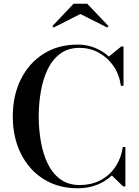

<svg xmlns="http://www.w3.org/2000/svg" viewBox="-20 -999 746 1029"><path d="M410.5 -924 267.5 -851.5 260.5 -859 374.5 -979H447.5L561.5 -859L554.5 -851.5ZM652 -211V0H640L579.5 -58.5Q545.5 -26.5 499 -8.2Q452.5 10 396.5 10Q291 10 212.8 -39.8Q134.5 -89.5 91.5 -176.5Q48.5 -263.5 48.5 -375Q48.5 -486.5 91.5 -573.5Q134.5 -660.5 212.8 -710.2Q291 -760 396.5 -760Q445 -760 487.8 -743Q530.5 -726 563.5 -696L630 -750H642V-539H628Q619.5 -600 587.8 -645.8Q556 -691.5 508.8 -717Q461.5 -742.5 406.5 -742.5Q345 -742.5 302.8 -711.2Q260.5 -680 235.2 -627Q210 -574 198.8 -508.5Q187.5 -443 187.5 -375Q187.5 -307 198.8 -241.5Q210 -176 235.2 -123Q260.5 -70 302.8 -38.8Q345 -7.5 406.5 -7.5Q473 -7.5 522.2 -35Q571.5 -62.5 601 -108.8Q630.5 -155 638 -211Z"/></svg>

Font: Bodoni* 16 Medium
Style: Regular
Weight: 500
Version: Version 2.2